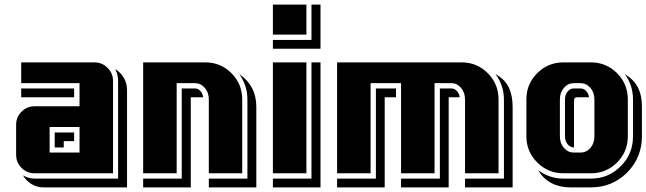

<svg xmlns="http://www.w3.org/2000/svg" viewBox="-20 -750 2798 831"><path d="M529.8 61H168Q140.1 61 116.7 46.9Q93.3 32.7 79.1 8.8Q103.5 22.9 129.9 22.9H491.2V-399.9Q491.2 -428.2 478 -451.2Q501.5 -437.5 515.6 -413.6Q529.8 -389.6 529.8 -360.8ZM469.2 0H129.9Q96.7 0 73.2 -23.4Q49.8 -46.9 49.8 -80.1V-210Q49.8 -243.2 73.2 -266.6Q96.7 -290 129.9 -290H324.2V-390.1H71.8V-480H389.2Q421.9 -480 445.6 -456.3Q469.2 -432.6 469.2 -399.9ZM324.2 -89.8V-200.2H194.8V-89.8ZM300.8 -139.2H255.9V-111.8H216.8V-176.8H300.8ZM300.8 -329.1H71.8V-367.2H300.8Z M1089.4 61H883.8V22.9H1050.8V-319.8Q1050.8 -379.9 1015.6 -429.2Q1089.4 -378.9 1089.4 -287.1ZM1028.3 0H883.8V-319.8Q883.8 -349.6 866.2 -369.9Q848.6 -390.1 823.7 -390.1H744.6V0H599.6V-480H868.7Q935.1 -480 981.7 -433.3Q1028.3 -386.7 1028.3 -319.8ZM859.4 -329.1H805.7V61H599.6V22.9H766.6V-367.2H823.7Q837.4 -367.2 847.2 -356.4Q856.9 -345.7 859.4 -329.1Z M1367.2 61H1161.1V22.9H1328.1V-480H1367.2ZM1367.2 -539.1H1161.1V-577.1H1328.1V-730H1367.2ZM1306.2 0H1161.1V-480H1306.2ZM1306.2 -600.1H1161.1V-730H1306.2Z M2198.7 61H1992.7V22.9H2161.1V-319.8Q2161.1 -378.4 2125 -429.2Q2166.5 -405.3 2182.6 -370.6Q2198.7 -335.9 2198.7 -287.1ZM2137.7 0H1992.7V-319.8Q1992.7 -349.6 1975.3 -369.9Q1958 -390.1 1933.1 -390.1H1860.8V0H1715.8V-390.1H1584V0H1439V-480H1978Q2044.4 -480 2091.1 -433.3Q2137.7 -386.7 2137.7 -319.8ZM1969.7 -329.1H1921.9V61H1715.8V22.9H1883.8V-367.2H1933.1Q1947.3 -367.2 1957.3 -356.4Q1967.3 -345.7 1969.7 -329.1ZM1693.8 -329.1H1645V61H1439V22.9H1606.9V-367.2H1693.8Z M2758.3 -160.2Q2758.3 -68.4 2694.3 -2.9Q2628.9 61 2537.6 61H2447.3Q2402.3 61 2366.5 42.2Q2330.6 23.4 2309.6 -13.2Q2357.9 22.9 2418.5 22.9H2537.6Q2614.3 22.9 2666.5 -30.8Q2719.7 -82.5 2719.7 -160.2V-319.8Q2719.7 -379.9 2684.6 -429.2Q2723.6 -405.3 2741 -371.3Q2758.3 -337.4 2758.3 -291ZM2697.3 -160.2Q2697.3 -93.3 2650.6 -46.6Q2604 0 2537.6 0H2418.5Q2352.1 0 2305.2 -46.9Q2258.3 -93.8 2258.3 -160.2V-319.8Q2258.3 -386.7 2305.2 -433.3Q2352.1 -480 2418.5 -480H2537.6Q2604 -480 2650.6 -433.3Q2697.3 -386.7 2697.3 -319.8ZM2552.7 -160.2V-319.8Q2552.7 -349.6 2535.2 -369.9Q2517.6 -390.1 2492.7 -390.1H2463.4Q2438.5 -390.1 2420.9 -369.9Q2403.3 -349.6 2403.3 -319.8V-160.2Q2403.3 -129.9 2420.7 -109.9Q2438 -89.8 2463.4 -89.8H2492.7Q2518.1 -89.8 2535.4 -109.9Q2552.7 -129.9 2552.7 -160.2ZM2529.3 -329.1H2479.5Q2471.2 -329.1 2467.8 -325.7Q2464.4 -322.3 2464.4 -313V-111.8H2463.4Q2447.8 -111.8 2436.5 -126Q2425.3 -140.1 2425.3 -160.2V-319.8Q2425.3 -339.8 2436.5 -353.5Q2447.8 -367.2 2463.4 -367.2H2492.7Q2506.8 -367.2 2516.8 -356.4Q2526.9 -345.7 2529.3 -329.1Z"/></svg>

Font: Laconic
Style: Shadow
Weight: 900
Width: 6
Designer: Robby Woodard
Version: Version 1.000